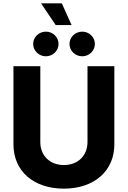

<svg xmlns="http://www.w3.org/2000/svg" viewBox="-20 -1126 769 1156"><path d="M364.7 9.8C546.4 9.8 668.5 -96.2 668.5 -256.8V-727.5H506.8V-270.5C506.8 -189.9 450.2 -132.3 364.7 -132.3C279.3 -132.3 222.7 -189.9 222.7 -270.5V-727.5H61V-256.8C61 -96.2 181.6 9.8 364.7 9.8ZM475.1 -787.1C517.1 -787.1 551.3 -820.8 551.3 -861.3C551.3 -902.3 517.1 -935.5 475.1 -935.5C432.6 -935.5 398.4 -902.3 398.4 -861.3C398.4 -820.8 432.6 -787.1 475.1 -787.1ZM256.3 -787.1C298.3 -787.1 332.5 -820.8 332.5 -861.3C332.5 -902.3 298.3 -935.5 256.3 -935.5C213.9 -935.5 179.7 -902.3 179.7 -861.3C179.7 -820.8 213.9 -787.1 256.3 -787.1ZM315.4 -975.1H411.1L352.1 -1106H227.1Z"/></svg>

Font: Raveo
Style: Bold
Weight: 700
Designer: Jakub Foglar, Rasmus Andersson (Inter)
Foundry: Jakubfoglar.com
Version: Version 1.100;Glyphs 3.2.3 (3260)